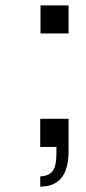

<svg xmlns="http://www.w3.org/2000/svg" viewBox="-20 -544 318 711"><path d="M234 -524V-420H130V-524ZM129 -104H234V16Q234 147 129 147V109Q171 108 182 76Q189 59 189 18V0H129Z"/></svg>

Font: Ekushey Lalsalu
Style: Regular
Weight: 400
Designer: Al Mamun Sumon
Foundry: Al Mamun Sumon
Version: Version 1.0